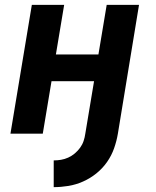

<svg xmlns="http://www.w3.org/2000/svg" viewBox="-20 -550 640 790"><path d="M201 220V110Q216 110 231 107.5Q246 105 260.5 98.5Q275 92 287.5 81.5Q300 71 309.5 58Q319 45 324 30Q329 15 331 0L367 -216H192L156 0H23L111 -530H244L210 -326H385L419 -530H552L465 0Q460 30 449.5 60Q439 90 420.5 116.5Q402 143 376.5 163.5Q351 184 321.5 197Q292 210 261.5 215Q231 220 201 220Z"/></svg>

Font: Iosevka Curly XBdExObl
Style: Regular
Weight: 800
Width: 7
Italic angle: -9°
Monospace: yes
Designer: Belleve Invis
Foundry: Belleve Invis
Version: Version 11.1.0; ttfautohint (v1.8.3)